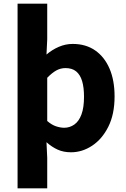

<svg xmlns="http://www.w3.org/2000/svg" viewBox="-20 -818 691 1049"><path d="M76 211V-798H238V-603L234 -520Q264 -546 301 -562Q338 -578 377 -578Q449 -578 500 -542.5Q551 -507 578.5 -443Q606 -379 606 -291Q606 -194 572 -126Q538 -58 483.5 -22Q429 14 368 14Q327 14 295 -0.5Q263 -15 234 -41L238 44V211ZM331 -120Q361 -120 386 -137.5Q411 -155 425 -192.5Q439 -230 439 -289Q439 -341 428.5 -375.5Q418 -410 396 -428Q374 -446 338 -446Q311 -446 287.5 -433Q264 -420 238 -393V-157Q262 -136 286 -128Q310 -120 331 -120Z"/></svg>

Font: Noto Sans TC ExtraBold
Style: Regular
Weight: 800
Designer: Ryoko NISHIZUKA  (kana, bopomofo & ideographs); Paul D. Hunt (Latin, Greek & Cyrillic); Sandoll Communications , Soo-you
Foundry: Adobe
Version: Version 2.004-H2;hotconv 1.0.118;makeotfexe 2.5.65603